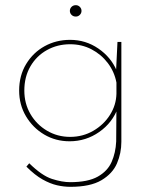

<svg xmlns="http://www.w3.org/2000/svg" viewBox="-20 -540 583 742"><path d="M252 182Q227 182 200.5 176Q174 170 144.5 153.5Q115 137 82 104L93 91Q142 139 181 151.5Q220 164 251 164Q320 164 358 142.5Q396 121 411.5 85.5Q427 50 429 7L430 -130L436 -124Q415 -66 363.5 -30Q312 6 249 6Q195 6 151 -20Q107 -46 80.5 -90.5Q54 -135 54 -190Q54 -248 81 -292.5Q108 -337 152.5 -361.5Q197 -386 251 -386Q311 -386 360 -352.5Q409 -319 431 -267L428 -256L434 -378H449V8Q449 52 432 91.5Q415 131 372 156.5Q329 182 252 182ZM74 -190Q74 -140 97.5 -99.5Q121 -59 161.5 -35Q202 -11 251 -11Q300 -11 340.5 -34.5Q381 -58 405 -96Q429 -134 430 -178V-221Q422 -263 396.5 -296.5Q371 -330 333.5 -349.5Q296 -369 251 -369Q202 -369 161.5 -346.5Q121 -324 97.5 -283.5Q74 -243 74 -190ZM250 -498Q250 -507 256.5 -513.5Q263 -520 273 -520Q282 -520 288.5 -513.5Q295 -507 295 -498Q295 -489 288.5 -482.5Q282 -476 273 -476Q263 -476 256.5 -482.5Q250 -489 250 -498Z"/></svg>

Font: Josefin Sans Thin Thin
Style: Regular
Weight: 250
Version: Version 2.001